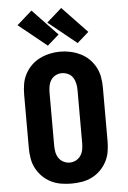

<svg xmlns="http://www.w3.org/2000/svg" viewBox="-64 -1039 728 1093"><g transform="rotate(-5 300.0 -492.5)"><path d="M300 8Q270 8 240 3Q210 -2 183 -15.5Q156 -29 134.5 -50.5Q113 -72 99 -98.5Q85 -125 80 -155Q75 -185 75 -215V-520Q75 -550 80 -580Q85 -610 99 -636.5Q113 -663 134.5 -684.5Q156 -706 183.5 -719.5Q211 -733 240.5 -739.5Q270 -746 300 -746Q330 -746 359.5 -739.5Q389 -733 416.5 -719.5Q444 -706 465.5 -684.5Q487 -663 501 -636.5Q515 -610 520 -580Q525 -550 525 -520V-215Q525 -185 520 -155Q515 -125 501 -98.5Q487 -72 465.5 -50.5Q444 -29 417 -15.5Q390 -2 360 3Q330 8 300 8ZM300 -112Q318 -112 335 -120.5Q352 -129 362.5 -144.5Q373 -160 376.5 -178.5Q380 -197 380 -215V-520Q380 -539 376 -557.5Q372 -576 362 -591.5Q352 -607 334.5 -615Q317 -623 299 -623Q280 -623 263.5 -614.5Q247 -606 237 -590.5Q227 -575 223.5 -556.5Q220 -538 220 -520V-215Q220 -197 223.5 -178.5Q227 -160 237.5 -144.5Q248 -129 265 -120.5Q282 -112 300 -112ZM404 -786 242 -917 328 -993 470 -844ZM234 -786 72 -917 158 -993 300 -844Z"/></g></svg>

Font: Iosevka Curly Slab HvEx
Style: Regular
Weight: 900
Width: 7
Monospace: yes
Designer: Belleve Invis
Foundry: Belleve Invis
Version: Version 11.1.0; ttfautohint (v1.8.3)